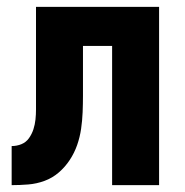

<svg xmlns="http://www.w3.org/2000/svg" viewBox="-20 -540 540 560"><path d="M14 0V-114Q29 -114 42.5 -119.5Q56 -125 64.5 -137Q73 -149 77.5 -163Q82 -177 83.5 -191.5Q85 -206 85 -220.5Q85 -235 85 -249V-520H444V0H307V-406H222V-261Q222 -237 221 -212.5Q220 -188 216.5 -164Q213 -140 205 -117Q197 -94 183.5 -73.5Q170 -53 151.5 -37Q133 -21 110 -12.5Q87 -4 62.5 -2Q38 0 14 0Z"/></svg>

Font: Iosevka SS18 Heavy
Style: Regular
Weight: 900
Monospace: yes
Designer: Belleve Invis
Foundry: Belleve Invis
Version: Version 25.1.1; ttfautohint (v1.8.4)